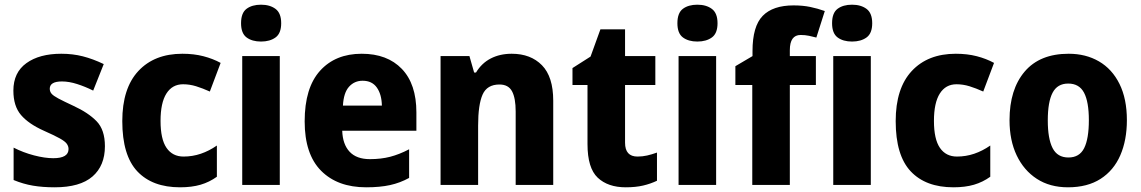

<svg xmlns="http://www.w3.org/2000/svg" viewBox="-20 -788 4862 818"><path d="M427 -165Q427 -82 374 -36Q321 10 213 10Q162 10 120.5 3Q79 -4 38 -21V-159Q79 -138 125 -126Q171 -114 207 -114Q272 -114 272 -153Q272 -165 264.5 -175.5Q257 -186 234.5 -198.5Q212 -211 167 -231Q102 -260 69.5 -298Q37 -336 37 -402Q37 -479 92.5 -519Q148 -559 241 -559Q290 -559 333 -548Q376 -537 422 -515L377 -402Q343 -419 308.5 -430Q274 -441 244 -441Q192 -441 192 -410Q192 -398 199.5 -389Q207 -380 228.5 -368.5Q250 -357 293 -337Q356 -308 391.5 -271.5Q427 -235 427 -165Z M747 10Q629 10 565 -58Q501 -126 501 -272Q501 -412 569.5 -485.5Q638 -559 757 -559Q806 -559 846.5 -548.5Q887 -538 920 -520L874 -398Q843 -412 815.5 -420.5Q788 -429 760 -429Q714 -429 689 -389.5Q664 -350 664 -273Q664 -195 689.5 -158Q715 -121 762 -121Q800 -121 835.5 -133Q871 -145 904 -168V-35Q872 -12 834.5 -1Q797 10 747 10Z M1092 -768Q1130 -768 1154 -750Q1178 -732 1178 -689Q1178 -646 1154 -628.5Q1130 -611 1092 -611Q1054 -611 1030.5 -628.5Q1007 -646 1007 -689Q1007 -733 1030.5 -750.5Q1054 -768 1092 -768ZM1172 -549V0H1012V-549Z M1521 -559Q1630 -559 1692 -494.5Q1754 -430 1754 -309V-231H1438Q1440 -173 1469.5 -141.5Q1499 -110 1556 -110Q1603 -110 1642 -120Q1681 -130 1723 -152V-30Q1685 -9 1642 0.5Q1599 10 1540 10Q1418 10 1348 -60.5Q1278 -131 1278 -271Q1278 -414 1343.5 -486.5Q1409 -559 1521 -559ZM1525 -444Q1490 -444 1467 -418.5Q1444 -393 1441 -338H1607Q1606 -386 1585.5 -415Q1565 -444 1525 -444Z M2160 -559Q2241 -559 2289 -510Q2337 -461 2337 -359V0H2177V-313Q2177 -370 2161.5 -399Q2146 -428 2108 -428Q2055 -428 2036 -385Q2017 -342 2017 -253V0H1857V-549H1980L2000 -479H2008Q2032 -519 2071 -539Q2110 -559 2160 -559Z M2696 -121Q2717 -121 2737 -125.5Q2757 -130 2779 -138V-18Q2752 -5 2720 2.5Q2688 10 2646 10Q2570 10 2526.5 -31Q2483 -72 2483 -174V-426H2419V-498L2496 -547L2538 -663H2643V-549H2772V-426H2643V-180Q2643 -121 2696 -121Z M2951 -768Q2989 -768 3013 -750Q3037 -732 3037 -689Q3037 -646 3013 -628.5Q2989 -611 2951 -611Q2913 -611 2889.5 -628.5Q2866 -646 2866 -689Q2866 -733 2889.5 -750.5Q2913 -768 2951 -768ZM3031 -549V0H2871V-549Z M3456 -426H3345V0H3185V-426H3113V-506L3186 -549V-570Q3186 -676 3229.5 -720.5Q3273 -765 3361 -765Q3400 -765 3431.5 -758.5Q3463 -752 3494 -741L3458 -628Q3443 -632 3426.5 -635.5Q3410 -639 3391 -639Q3345 -639 3345 -574V-549H3456Z M3610 -768Q3648 -768 3672 -750Q3696 -732 3696 -689Q3696 -646 3672 -628.5Q3648 -611 3610 -611Q3572 -611 3548.5 -628.5Q3525 -646 3525 -689Q3525 -733 3548.5 -750.5Q3572 -768 3610 -768ZM3690 -549V0H3530V-549Z M4042 10Q3924 10 3860 -58Q3796 -126 3796 -272Q3796 -412 3864.5 -485.5Q3933 -559 4052 -559Q4101 -559 4141.5 -548.5Q4182 -538 4215 -520L4169 -398Q4138 -412 4110.5 -420.5Q4083 -429 4055 -429Q4009 -429 3984 -389.5Q3959 -350 3959 -273Q3959 -195 3984.5 -158Q4010 -121 4057 -121Q4095 -121 4130.5 -133Q4166 -145 4199 -168V-35Q4167 -12 4129.5 -1Q4092 10 4042 10Z M4781 -276Q4781 -191 4753 -126.5Q4725 -62 4669 -26Q4613 10 4530 10Q4453 10 4397.5 -26Q4342 -62 4311.5 -126Q4281 -190 4281 -276Q4281 -407 4345.5 -483Q4410 -559 4533 -559Q4606 -559 4662 -526.5Q4718 -494 4749.5 -430.5Q4781 -367 4781 -276ZM4444 -275Q4444 -197 4464.5 -157Q4485 -117 4532 -117Q4579 -117 4599 -157Q4619 -197 4619 -276Q4619 -354 4598.5 -393Q4578 -432 4531 -432Q4485 -432 4464.5 -393Q4444 -354 4444 -275Z"/></svg>

Font: Noto Sans Armenian SemiCondensed ExtraBold
Style: Regular
Weight: 800
Width: 4
Designer: Monotype Design Team
Foundry: Monotype Imaging Inc.
Version: Version 2.008; ttfautohint (v1.8.4.7-5d5b)